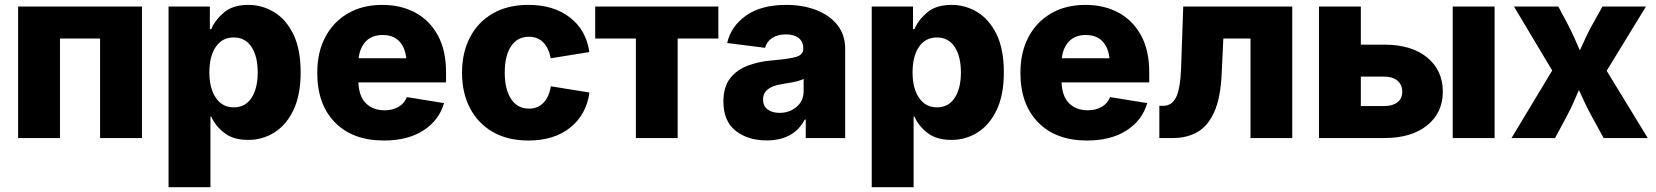

<svg xmlns="http://www.w3.org/2000/svg" viewBox="-20 -573 6875 797"><path d="M569.3 -545.9V0H395.5V-413.1H229V0H55.2V-545.9Z M679.7 204.1V-545.9H851.1V-452.1H856.9Q872.6 -489.7 909.7 -521.2Q946.8 -552.7 1011.2 -552.7Q1068.4 -552.7 1117.9 -522.7Q1167.5 -492.7 1197.8 -430.7Q1228 -368.7 1228 -272.5Q1228 -179.7 1198.7 -117.4Q1169.4 -55.2 1119.9 -23.7Q1070.3 7.8 1010.3 7.8Q948.2 7.8 910.9 -21.5Q873.5 -50.8 856.9 -88.9H853.5V204.1ZM950.2 -127.4Q998.5 -127.4 1024.2 -167Q1049.8 -206.5 1049.8 -272.5Q1049.8 -338.4 1024.2 -377.9Q998.5 -417.5 950.2 -417.5Q902.3 -417.5 875.7 -378.4Q849.1 -339.4 849.1 -272.5Q849.1 -206.5 876 -167Q902.8 -127.4 950.2 -127.4Z M1573.2 10.3Q1444.3 10.3 1370.6 -64.7Q1296.9 -139.6 1296.9 -271Q1296.9 -355.5 1330.1 -418.7Q1363.3 -481.9 1424.1 -517.3Q1484.9 -552.7 1566.9 -552.7Q1644.5 -552.7 1704.1 -520.5Q1763.7 -488.3 1797.6 -426Q1831.5 -363.8 1831.5 -273.9V-231H1467.8Q1469.7 -172.9 1499.3 -144Q1528.8 -115.2 1576.2 -115.2Q1609.9 -115.2 1634.3 -129.4Q1658.7 -143.6 1668.9 -169.9L1823.2 -145Q1802.7 -73.7 1737.8 -31.7Q1672.9 10.3 1573.2 10.3ZM1468.8 -331.1H1666.5Q1661.6 -376.5 1637 -402.1Q1612.3 -427.7 1568.4 -427.7Q1524.4 -427.7 1499 -401.6Q1473.6 -375.5 1468.8 -331.1Z M2173.3 10.3Q2087.4 10.3 2025.9 -25.1Q1964.4 -60.5 1931.2 -123.8Q1897.9 -187 1897.9 -271Q1897.9 -355 1931.2 -418.5Q1964.4 -481.9 2025.9 -517.3Q2087.4 -552.7 2173.3 -552.7Q2279.3 -552.7 2346.7 -499.8Q2414.1 -446.8 2426.3 -356.9L2266.1 -331.1Q2257.8 -373.5 2235.1 -397Q2212.4 -420.4 2175.8 -420.4Q2127.9 -420.4 2101.6 -381.3Q2075.2 -342.3 2075.2 -272Q2075.2 -202.1 2101.6 -162.1Q2127.9 -122.1 2175.8 -122.1Q2212.4 -122.1 2235.8 -146.2Q2259.3 -170.4 2266.6 -214.8L2426.8 -189Q2414.1 -97.2 2347.2 -43.5Q2280.3 10.3 2173.3 10.3Z M2619.6 0V-413.1H2450.7V-545.9H2961.9V-413.1H2793V0Z M3162.6 9.8Q3084 9.8 3033.4 -30.3Q2982.9 -70.3 2982.9 -151.4Q2982.9 -211.9 3010.5 -247.6Q3038.1 -283.2 3084.2 -300.5Q3130.4 -317.9 3185.5 -322.3Q3255.4 -328.1 3284.9 -336.9Q3314.5 -345.7 3314.5 -370.6V-373Q3314.5 -399.9 3295.4 -415Q3276.4 -430.2 3242.2 -430.2Q3208 -430.2 3185.3 -415.3Q3162.6 -400.4 3155.8 -374.5L2998.5 -394.5Q3014.2 -463.9 3076.9 -508.3Q3139.6 -552.7 3243.7 -552.7Q3313 -552.7 3368.4 -531.2Q3423.8 -509.8 3456.1 -469.2Q3488.3 -428.7 3488.3 -371.1V0H3324.7V-76.7H3320.8Q3274.9 9.8 3162.6 9.8ZM3215.8 -104.5Q3257.3 -104.5 3286.6 -129.4Q3315.9 -154.3 3315.9 -194.3V-245.6Q3301.3 -237.8 3274.7 -232.4Q3248 -227.1 3224.6 -223.6Q3147.5 -211.9 3147.5 -159.7Q3147.5 -132.8 3166.5 -118.7Q3185.5 -104.5 3215.8 -104.5Z M3598.6 204.1V-545.9H3770V-452.1H3775.9Q3791.5 -489.7 3828.6 -521.2Q3865.7 -552.7 3930.2 -552.7Q3987.3 -552.7 4036.9 -522.7Q4086.4 -492.7 4116.7 -430.7Q4147 -368.7 4147 -272.5Q4147 -179.7 4117.7 -117.4Q4088.4 -55.2 4038.8 -23.7Q3989.3 7.8 3929.2 7.8Q3867.2 7.8 3829.8 -21.5Q3792.5 -50.8 3775.9 -88.9H3772.5V204.1ZM3869.1 -127.4Q3917.5 -127.4 3943.1 -167Q3968.8 -206.5 3968.8 -272.5Q3968.8 -338.4 3943.1 -377.9Q3917.5 -417.5 3869.1 -417.5Q3821.3 -417.5 3794.7 -378.4Q3768.1 -339.4 3768.1 -272.5Q3768.1 -206.5 3794.9 -167Q3821.8 -127.4 3869.1 -127.4Z M4492.2 10.3Q4363.3 10.3 4289.6 -64.7Q4215.8 -139.6 4215.8 -271Q4215.8 -355.5 4249 -418.7Q4282.2 -481.9 4343 -517.3Q4403.8 -552.7 4485.8 -552.7Q4563.5 -552.7 4623 -520.5Q4682.6 -488.3 4716.6 -426Q4750.5 -363.8 4750.5 -273.9V-231H4386.7Q4388.7 -172.9 4418.2 -144Q4447.8 -115.2 4495.1 -115.2Q4528.8 -115.2 4553.2 -129.4Q4577.6 -143.6 4587.9 -169.9L4742.2 -145Q4721.7 -73.7 4656.7 -31.7Q4591.8 10.3 4492.2 10.3ZM4387.7 -331.1H4585.4Q4580.6 -376.5 4555.9 -402.1Q4531.2 -427.7 4487.3 -427.7Q4443.4 -427.7 4418 -401.6Q4392.6 -375.5 4387.7 -331.1Z M4792.5 0V-133.8H4809.1Q4844.2 -133.8 4861.8 -168.9Q4879.4 -204.1 4882.8 -290.5L4891.6 -545.9H5344.2V0H5170.9V-413.1H5058.1L5051.3 -268.6Q5046.9 -167 5020.5 -108.4Q4994.1 -49.8 4950.4 -24.9Q4906.7 0 4849.6 0Z M5628.9 -387.7H5726.1Q5838.9 -387.7 5904.1 -334.5Q5969.2 -281.2 5969.2 -192.4Q5969.2 -105 5904.1 -52.5Q5838.9 0 5726.1 0H5455.1V-545.9H5628.9ZM5628.9 -254.9V-132.8H5726.1Q5760.7 -132.8 5780.8 -148.4Q5800.8 -164.1 5800.8 -192.4Q5800.8 -221.7 5780.8 -238.3Q5760.7 -254.9 5726.1 -254.9ZM6010.3 0V-545.9H6184.1V0Z M6254.4 0 6423.3 -280.3 6264.6 -545.9H6448.7L6489.7 -468.8Q6502.9 -442.9 6514.9 -416.5Q6526.9 -390.1 6538.1 -363.8Q6549.8 -390.1 6562.3 -416.7Q6574.7 -443.4 6588.9 -468.8L6631.8 -545.9H6812.5L6649.4 -279.3L6819.8 0H6636.7L6585.4 -93.8Q6571.3 -119.6 6558.8 -146.2Q6546.4 -172.9 6534.2 -199.2Q6522.9 -172.9 6511 -146.2Q6499 -119.6 6485.4 -93.8L6435.1 0Z"/></svg>

Font: Inter Extra Bold
Style: Regular
Weight: 800
Designer: Rasmus Andersson
Foundry: rsms
Version: Version 4.000;git-3c8e0fc